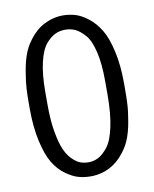

<svg xmlns="http://www.w3.org/2000/svg" viewBox="-80 -739 660 823"><g transform="rotate(-10 250.0 -328.0)"><path d="M41 -310.1V-327.1Q41 -366.2 42.5 -395Q43.9 -423.8 52 -471.4Q60.1 -519 74 -552.5Q87.9 -585.9 116.9 -618.4Q146 -650.9 186 -666Q216.8 -678.2 249 -678.2Q276.9 -678.2 303 -670.7Q329.1 -663.1 358.2 -640.6Q387.2 -618.2 408.7 -583Q430.2 -547.9 444.1 -486.3Q458 -424.8 458 -345.2V-324.2Q458 -286.1 456.5 -256.1Q455.1 -226.1 447 -179.9Q439 -133.8 424.6 -100.3Q410.2 -66.9 381.1 -35.4Q352.1 -3.9 312 11.2Q278.8 22.5 249 22Q221.2 22 195.6 14.9Q169.9 7.8 140.4 -13.7Q110.8 -35.2 89.8 -70.1Q68.8 -105 54.9 -167Q41 -229 41 -310.1ZM119.1 -310.1Q119.1 -243.2 128.2 -192.6Q137.2 -142.1 150.1 -113.5Q163.1 -85 181.6 -67.4Q200.2 -49.8 216.1 -44.4Q231.9 -39.1 250 -39.1Q272.9 -39.1 293 -49.6Q313 -60.1 334 -86.4Q355 -112.8 367.4 -170.4Q379.9 -228 379.9 -311V-370.1Q379.9 -446.3 367.4 -498Q355 -549.8 333.5 -574Q312 -598.1 292 -607.2Q272 -616.2 249 -616.2Q226.1 -616.2 206.1 -607.2Q186 -598.1 165 -574Q144 -549.8 131.6 -497.3Q119.1 -444.8 119.1 -370.1Z"/></g></svg>

Font: CMU Sans Serif
Style: Medium
Weight: 500
Version: Version 0.7.0